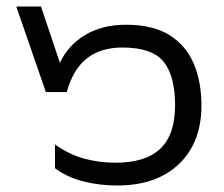

<svg xmlns="http://www.w3.org/2000/svg" viewBox="-20 -560 689 590"><path d="M340 10Q286 10 236.5 -2.5Q187 -15 149 -43V-116Q193 -85 239 -72.5Q285 -60 335 -60Q427 -60 472.5 -103Q518 -146 518 -236Q518 -326 483 -370Q448 -414 356 -414Q290 -414 247.5 -381Q205 -348 185 -277H121L30 -540H106L164 -367Q190 -422 242.5 -453Q295 -484 367 -484Q450 -484 501 -452Q552 -420 575.5 -364Q599 -308 599 -236Q599 -122 530 -56Q461 10 340 10Z"/></svg>

Font: Kanit Light
Style: Regular
Weight: 300
Designer: Katatrad Team
Foundry: CadsonDemak
Version: Version 2.000; ttfautohint (v1.8.3)